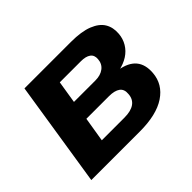

<svg xmlns="http://www.w3.org/2000/svg" viewBox="-112 -676 853 853"><g transform="rotate(-45 314.5 -249.0)"><path d="M36 0 114 -498H406Q472 -498 512 -482Q552 -466 568.5 -438.5Q585 -411 582 -374Q580 -345 565.5 -320.5Q551 -296 526 -280Q501 -264 467 -257V-261Q521 -252 545.5 -222.5Q570 -193 566 -143Q561 -77 503.5 -38.5Q446 0 341 0ZM194 -92H336Q377 -92 399 -107.5Q421 -123 423 -153Q426 -182 408 -195Q390 -208 355 -208H213ZM227 -300H362Q394 -300 414.5 -315.5Q435 -331 437 -359Q439 -383 423 -394.5Q407 -406 377 -406H244Z"/></g></svg>

Font: Nunito Sans 9pt ExtraBold
Style: Italic
Weight: 800
Italic angle: -9°
Version: Version 3.101;gftools[0.9.27]